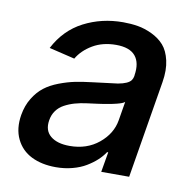

<svg xmlns="http://www.w3.org/2000/svg" viewBox="-68 -621 705 702"><g transform="rotate(10 284.5 -270.5)"><path d="M183.2 12.1Q130.7 12.1 92.5 -6.9Q54.3 -25.9 35.9 -64.1Q17.4 -102.3 25.9 -154.1Q32 -190 48.8 -217.3Q65.7 -244.7 87.4 -261.4Q109 -278.1 140.1 -290Q171.2 -301.8 198.9 -307.4Q226.6 -312.9 262.4 -317.1Q345.2 -327.1 354 -328.5Q391.7 -335.2 402.3 -350.1Q407 -356.9 408.7 -366.5V-369Q416.2 -415.8 395.1 -441.2Q373.9 -466.6 323.5 -466.6Q273.8 -466.6 236.9 -444.8Q199.9 -422.9 181.1 -390.6L85.9 -413.4Q122.5 -484 188.7 -518.3Q255 -552.6 334.5 -552.6Q363.3 -552.6 389.2 -548.3Q415.1 -544 442.3 -531.1Q469.5 -518.1 487.4 -497.9Q505.3 -477.6 513.3 -442.6Q521.3 -407.7 513.8 -362.2L453.8 0H350.1L362.9 -74.6H358.7Q348 -58.2 332.2 -43.7Q316.4 -29.1 294.9 -16.2Q273.4 -3.2 244.5 4.4Q215.6 12.1 183.2 12.1ZM219.5 -73.2Q283.4 -73.2 327.6 -109.6Q371.8 -146 380.3 -196.7L392 -267Q388.5 -263.8 381.4 -261Q374.3 -258.2 362.9 -255.3Q351.6 -252.5 342.7 -250.7Q333.8 -248.9 318.4 -246.4Q302.9 -244 296 -243.1Q289.1 -242.2 273.4 -240.1Q257.8 -237.9 256.4 -237.9Q231.2 -234.7 211.3 -229Q191.4 -223.4 173.5 -213.8Q155.5 -204.2 144.4 -188.7Q133.2 -173.3 130 -152.7Q123.6 -114.3 148.3 -93.8Q172.9 -73.2 219.5 -73.2Z"/></g></svg>

Font: Karasuma Gothic
Style: Medium Italic
Weight: 500
Italic angle: 9.39998°
Designer: Rasmus Andersson / Ryoko Nishizuka
Foundry: Genbu
Version: Version 1.00